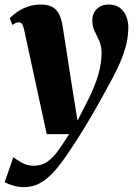

<svg xmlns="http://www.w3.org/2000/svg" viewBox="-46 -558 575 826"><path d="M57 -433.5Q53.5 -449.5 48 -455.8Q42.5 -462 35.5 -462Q28 -462 21.8 -459.2Q15.5 -456.5 7.5 -450.5L-4 -479Q7 -492 26.5 -505.8Q46 -519.5 72.5 -529Q99 -538.5 130.5 -538.5Q160 -538.5 178.8 -528.2Q197.5 -518 207.8 -497.8Q218 -477.5 223 -448Q228 -417 234.2 -376.8Q240.5 -336.5 247.2 -292.5Q254 -248.5 260.8 -205.5Q267.5 -162.5 273.5 -126L287.5 -39L333.5 -129.5Q347.5 -157 358.2 -183.8Q369 -210.5 376.5 -235.8Q384 -261 387.5 -284.8Q391 -308.5 391 -329.5Q391 -359.5 381 -381.8Q371 -404 361 -424.5Q351 -445 351 -470.5Q351 -500 370.5 -519.2Q390 -538.5 421 -538.5Q451 -538.5 469.8 -524.2Q488.5 -510 497.2 -487.8Q506 -465.5 506 -442Q506 -396.5 493.8 -353.5Q481.5 -310.5 460.8 -267Q440 -223.5 414 -177.5Q399.5 -150.5 384.8 -124.2Q370 -98 355 -72Q340 -46 323.8 -19.2Q307.5 7.5 289.8 35.8Q272 64 251 94.5Q219.5 143 189.2 177.2Q159 211.5 127.2 229.2Q95.5 247 58.5 247Q33 247 11 240.5Q-11 234 -26 226L11.5 118Q22 127 46.2 141Q70.5 155 99 155Q134 155 158.5 137.2Q183 119.5 204.8 89Q226.5 58.5 251.5 19H155Z"/></svg>

Font: Merriweather 96pt Black
Style: Italic
Weight: 900
Italic angle: -7.8°
Version: Version 2.101